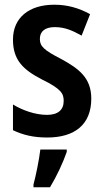

<svg xmlns="http://www.w3.org/2000/svg" viewBox="-20 -573 437 814"><path d="M367 -155C367 -243 314 -282 241 -322C165 -361 149 -377 149 -408C149 -440 171 -458 212 -458C256 -458 288 -443 326 -422L362 -513C312 -540 265 -553 210 -553C103 -553 35 -498 35 -405C35 -319 77 -278 158 -236C240 -196 250 -176 250 -145C250 -108 227 -86 179 -86C129 -86 74 -106 35 -130V-21C77 -1 121 10 180 10C297 10 367 -45 367 -155ZM263 71V61H151C146 103 132 173 122 209V221H192C220 175 247 117 263 71Z"/></svg>

Font: Noto Sans Telugu Condensed SemiBold
Style: Regular
Weight: 600
Width: 3
Designer: Jelle Bosma - Monotype Design Team
Foundry: Monotype Imaging Inc.
Version: Version 2.005